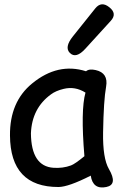

<svg xmlns="http://www.w3.org/2000/svg" viewBox="-20 -823 552 873"><path d="M477.1 -790Q513.7 -761.2 483.9 -728.5L368.2 -601.6Q325.7 -554.7 297.9 -582Q271.5 -607.9 311.5 -657.7L413.1 -784.7Q440.9 -819.3 477.1 -790ZM246.1 27.3Q26.9 27.8 25.4 -207Q23.9 -359.9 126 -443.4Q243.2 -539.6 371.1 -499Q385.3 -511.2 415 -504.4Q473.6 -491.2 462.4 -428.7Q451.2 -367.7 448.7 -220.7Q446.8 -103.5 475.1 -54.7Q516.6 16.6 463.4 27.3Q402.3 40 392.6 -24.4Q291.5 26.9 246.1 27.3ZM302.7 -70.8Q320.3 -77.1 363.8 -112.8Q346.2 -322.8 368.7 -401.9Q321.3 -431.6 269.5 -418.9Q233.4 -410.2 211.9 -394Q125 -331.1 120.6 -216.3Q122.1 -66.9 223.1 -60.1Q265.6 -57.1 302.7 -70.8Z"/></svg>

Font: Comic Relief LRS
Style: Regular
Weight: 400
Designer: Jeff Davis
Foundry: Loudifier
Version: Version 1.0